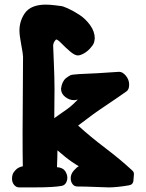

<svg xmlns="http://www.w3.org/2000/svg" viewBox="-20 -814 635 834"><path d="M223.6 -642.6Q210.9 -629.9 210.9 -615.2Q210.9 -606.4 213.9 -540.5Q216.8 -474.6 216.8 -426.8Q216.8 -409.2 216.3 -367.2Q215.8 -325.2 215.8 -300.8Q228.5 -310.5 249 -324.2Q269.5 -337.9 284.2 -349.6Q298.8 -361.3 316.4 -379.9V-381.8Q309.6 -378.9 301.8 -378.9Q281.2 -378.9 263.2 -393.1Q245.1 -407.2 245.1 -428.7Q249 -460 266.6 -474.6Q275.4 -481.4 286.1 -487.3Q292 -490.2 324.2 -492.2Q401.4 -495.1 496.1 -502H498Q512.7 -502 526.9 -484.9Q541 -467.8 541 -446.3Q541 -424.8 529.3 -417Q489.3 -388.7 448.2 -361.3Q407.2 -334 383.8 -316.9Q360.4 -299.8 319.3 -268.6Q373 -219.7 437.5 -170.9Q502 -122.1 553.7 -74.2Q563.5 -66.4 561.5 -53.7L559.6 -30.3Q558.6 -11.7 539.1 -8.8Q487.3 0 452.1 0Q435.5 0 393.1 -2Q350.6 -3.9 316.4 -3.9Q302.7 -3.9 294.9 -14.6Q287.1 -25.4 287.1 -40Q287.1 -57.6 300.3 -72.8Q313.5 -87.9 322.3 -91.8Q314.5 -96.7 307.1 -101.1Q299.8 -105.5 292.5 -110.8Q285.2 -116.2 278.3 -121.1Q271.5 -126 263.7 -132.3Q255.9 -138.7 248 -145.5Q240.2 -152.3 229.5 -161.1Q229.5 -136.7 227.5 -87.9Q252.9 -85.9 262.7 -71.3Q272.5 -56.6 272.5 -42Q272.5 -35.2 270.5 -28.8Q268.6 -22.5 265.6 -18.1Q262.7 -13.7 258.3 -10.7Q253.9 -7.8 249 -6.8Q214.8 0 129.9 0H62.5Q50.8 0 41.5 -10.7Q32.2 -21.5 32.2 -38.1Q32.2 -46.9 34.7 -55.7Q37.1 -64.5 48.3 -76.2Q59.6 -87.9 79.1 -91.8Q78.1 -140.6 78.1 -236.3Q78.1 -277.3 79.1 -400.4Q80.1 -523.4 80.1 -567.4Q80.1 -579.1 72.3 -619.6Q64.5 -660.2 64.5 -681.6Q64.5 -722.7 87.9 -756.8Q114.3 -793.9 178.7 -793.9Q197.3 -793.9 219.7 -791Q242.2 -788.1 242.2 -788.1Q252 -788.1 275.4 -777.3Q298.8 -766.6 325.2 -749.5Q351.6 -732.4 371.6 -704.6Q391.6 -676.8 391.6 -647.5Q391.6 -647.5 390.6 -639.6Q389.6 -631.8 386.7 -625Q383.8 -618.2 377 -610.4Q363.3 -592.8 346.2 -583Q329.1 -573.2 318.4 -573.2Q304.7 -573.2 284.7 -590.3Q264.6 -607.4 247.6 -625Q230.5 -642.6 223.6 -642.6Z"/></svg>

Font: Essays1743
Style: Bold
Weight: 700
Designer: Based on the typeface in a 1743 English translation of the essays of Montaigne.  PostScript/TrueType font designed by Jo
Version: Version 002.100